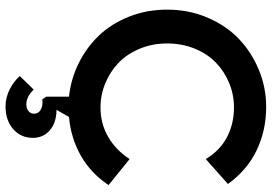

<svg xmlns="http://www.w3.org/2000/svg" viewBox="-165 -585 989 699"><g transform="rotate(90 329.5 -235.5)"><path d="M368.2 238.8Q335 238.8 305.7 223.9Q276.4 209 256.8 187L306.2 136.2Q331.5 163.1 359.9 163.1Q375 163.1 384.5 155.3Q394 147.5 394 134.8Q394 118.7 378.7 110.4Q363.3 102.1 341.8 105L332 90.8V7.8Q267.6 1 210 -27.6Q152.3 -56.2 109.1 -101.6Q65.9 -147 40.5 -211.2Q15.1 -275.4 15.1 -349.1Q15.1 -428.7 44.4 -497.1Q73.7 -565.4 122.6 -611.6Q171.4 -657.7 235.4 -683.8Q299.3 -710 369.1 -710Q455.6 -710 527.8 -675Q600.1 -640.1 649.9 -570.8L559.1 -490.2Q527.8 -542 479.2 -567.4Q430.7 -592.8 371.1 -592.8Q324.7 -592.8 282.5 -575.4Q240.2 -558.1 208.3 -527.3Q176.3 -496.6 157.2 -450.2Q138.2 -403.8 138.2 -349.1Q138.2 -295.4 157.5 -249.3Q176.8 -203.1 209 -172.4Q241.2 -141.6 283.2 -124.3Q325.2 -106.9 371.1 -106.9Q430.2 -106.9 478.3 -134.8Q526.4 -162.6 559.1 -212.9L653.8 -136.2Q610.8 -71.8 546.9 -35.4Q482.9 1 405.8 7.8L379.9 53.2Q426.8 53.7 454.3 77.6Q481.9 101.6 481.9 139.2Q481.9 183.1 450 210.9Q418 238.8 368.2 238.8Z"/></g></svg>

Font: Cakra Normal
Style: Regular
Weight: 400
Designer: Lucia Kollert, Vojtech Kollert
Foundry: OoM Type
Version: Version 1.000;Glyphs 3.1.1 (3148)